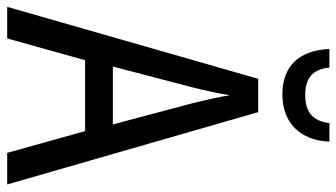

<svg xmlns="http://www.w3.org/2000/svg" viewBox="-226 -732 958 547"><g transform="rotate(90 253.5 -459.0)"><path d="M384 -918H331C326 -868 296 -849 252 -849C205 -849 178 -868 173 -918H120C124 -831 169 -784 250 -784C331 -784 381 -836 384 -918ZM416 0H506L300 -715H205L0 0H90L152 -222H354ZM274 -530 335 -301H170L230 -530C238 -562 246 -600 252 -634C256 -605 267 -560 274 -530Z"/></g></svg>

Font: Noto Sans Lao Condensed
Style: Regular
Weight: 400
Width: 3
Designer: Monotype Design Team
Foundry: Monotype Imaging Inc.
Version: Version 2.004